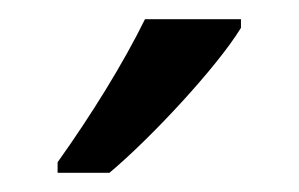

<svg xmlns="http://www.w3.org/2000/svg" viewBox="-20 -786 311 200"><path d="M231 -757V-766H131C109 -721 75 -666 40 -617V-606H94C137 -642 206 -716 231 -757Z"/></svg>

Font: Noto Sans Bengali Condensed
Style: Regular
Weight: 400
Width: 3
Designer: Jelle Bosma - Monotype Design Team
Foundry: Monotype Imaging Inc.
Version: Version 2.003